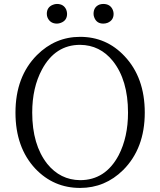

<svg xmlns="http://www.w3.org/2000/svg" viewBox="-20 -928 803 963"><path d="M265.6 -809.6Q232.4 -809.6 218.8 -838.9Q214.8 -847.7 214.8 -858.4Q214.8 -892.6 246.1 -904.3Q255.9 -908.2 265.6 -908.2Q299.8 -908.2 312.5 -878.9Q316.4 -868.2 316.4 -858.4Q316.4 -825.2 285.2 -813.5Q275.4 -809.6 265.6 -809.6ZM498 -809.6Q464.8 -809.6 453.1 -839.8Q449.2 -848.6 449.2 -858.4Q449.2 -893.6 479.5 -905.3Q489.3 -908.2 498 -908.2Q533.2 -908.2 545.9 -877.9Q549.8 -868.2 549.8 -858.4Q549.8 -826.2 519.5 -813.5Q508.8 -809.6 498 -809.6ZM141.6 -363.3Q141.6 -202.1 216.8 -106.4Q282.2 -25.4 381.8 -24.4Q508.8 -24.4 575.2 -149.4Q622.1 -240.2 622.1 -363.3Q622.1 -526.4 545.9 -622.1Q481.4 -702.1 381.8 -703.1Q256.8 -703.1 190.4 -579.1Q141.6 -488.3 141.6 -363.3ZM381.8 -743.2Q513.7 -743.2 604.5 -646.5Q706.1 -539.1 706.1 -363.3Q706.1 -183.6 597.7 -75.2Q506.8 14.6 381.8 14.6Q249 14.6 157.2 -82Q57.6 -188.5 57.6 -363.3Q57.6 -543 165 -651.4Q256.8 -743.2 381.8 -743.2Z"/></svg>

Font: GenYoMin JP Light
Style: Regular
Weight: 300
Version: Version 1.001;PS 1;hotconv 16.6.51;makeotf.lib2.5.65220 DEVE